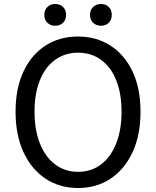

<svg xmlns="http://www.w3.org/2000/svg" viewBox="-20 -929 782 962"><path d="M371 13Q279 13 208.5 -33.5Q138 -80 98 -166Q58 -252 58 -369Q58 -487 98 -571.5Q138 -656 208.5 -701Q279 -746 371 -746Q463 -746 533.5 -700.5Q604 -655 644 -571Q684 -487 684 -369Q684 -252 644 -166Q604 -80 533.5 -33.5Q463 13 371 13ZM371 -68Q437 -68 486 -105Q535 -142 562 -210Q589 -278 589 -369Q589 -461 562 -527.5Q535 -594 486 -629.5Q437 -665 371 -665Q306 -665 256.5 -629.5Q207 -594 180 -527.5Q153 -461 153 -369Q153 -278 180 -210Q207 -142 256.5 -105Q306 -68 371 -68ZM256 -800Q233 -800 217.5 -815Q202 -830 202 -855Q202 -879 217.5 -894Q233 -909 256 -909Q281 -909 296 -894Q311 -879 311 -855Q311 -830 296 -815Q281 -800 256 -800ZM486 -800Q462 -800 446.5 -815Q431 -830 431 -855Q431 -879 446.5 -894Q462 -909 486 -909Q510 -909 525 -894Q540 -879 540 -855Q540 -830 525 -815Q510 -800 486 -800Z"/></svg>

Font: Noto Sans KR
Style: Regular
Weight: 400
Designer: Ryoko NISHIZUKA  (kana, bopomofo & ideographs); Paul D. Hunt (Latin, Greek & Cyrillic); Sandoll Communications , Soo-you
Foundry: Adobe
Version: Version 2.004-H2;hotconv 1.0.118;makeotfexe 2.5.65603